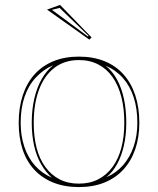

<svg xmlns="http://www.w3.org/2000/svg" viewBox="-20 -745 641 780"><path d="M300 -515Q359 -515 404.5 -496.5Q450 -478 481.5 -443Q513 -408 529.5 -358Q546 -308 546 -246Q546 -187 529.5 -139Q513 -91 481.5 -56.5Q450 -22 404.5 -3.5Q359 15 300 15Q242 15 196 -3.5Q150 -22 118.5 -56.5Q87 -91 71.5 -139Q56 -187 56 -246Q56 -308 72.5 -358Q89 -408 120.5 -443Q152 -478 197.5 -496.5Q243 -515 300 -515ZM301 -501Q242 -501 201 -469.5Q160 -438 138.5 -380.5Q117 -323 117 -246Q117 -190 128.5 -145Q140 -100 164 -67Q188 -34 222 -16.5Q256 1 300 1Q345 1 379 -16.5Q413 -34 437 -66.5Q461 -99 473 -144.5Q485 -190 485 -246Q485 -304 473 -351Q461 -398 437.5 -431.5Q414 -465 379.5 -483Q345 -501 301 -501ZM64 -246Q64 -193 79 -148.5Q94 -104 122 -72.5Q150 -41 191 -23Q166 -45 147 -78Q128 -111 118.5 -153.5Q109 -196 109 -246Q109 -300 119.5 -345Q130 -390 149.5 -424Q169 -458 196 -480Q156 -463 125.5 -430Q95 -397 79.5 -351Q64 -305 64 -246ZM538 -246Q538 -304 523 -350Q508 -396 479 -428.5Q450 -461 409 -478Q436 -457 455 -422.5Q474 -388 483.5 -343.5Q493 -299 493 -246Q493 -197 483.5 -154.5Q474 -112 456 -79Q438 -46 412 -25Q452 -42 480 -74Q508 -106 523 -150Q538 -194 538 -246ZM343 -584 171 -706 224 -725 352 -593ZM340 -599 222 -713 191 -705 337 -597Z"/></svg>

Font: Kalnia Glaze Thin Light
Style: Regular
Weight: 300
Version: Version 1.110